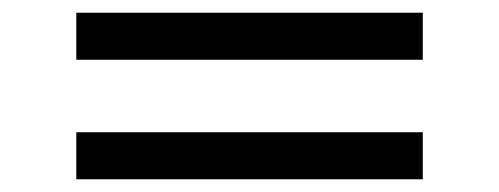

<svg xmlns="http://www.w3.org/2000/svg" viewBox="-20 -432 785 302"><path d="M100 -338V-412H645V-338ZM100 -150V-224H645V-150Z"/></svg>

Font: Lexend Mega Light
Style: Regular
Weight: 300
Version: Version 1.007